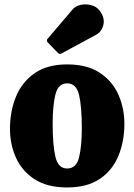

<svg xmlns="http://www.w3.org/2000/svg" viewBox="-20 -828 606 866"><path d="M25 -246.5Q25 -326.5 52.2 -392.5Q79.5 -458.5 136.5 -498Q193.5 -537.5 283 -537.5Q373 -537.5 430 -499.8Q487 -462 514 -401Q541 -340 541 -270Q541 -190 514 -124.8Q487 -59.5 430 -21Q373 17.5 283 17.5Q193.5 17.5 136.5 -19.2Q79.5 -56 52.2 -116.2Q25 -176.5 25 -246.5ZM217.5 -270Q217.5 -174.5 229.8 -121.2Q242 -68 283 -68Q324.5 -68 336.8 -118.8Q349 -169.5 349 -250Q349 -345.5 336.8 -398.8Q324.5 -452 283 -452Q242 -452 229.8 -401.2Q217.5 -350.5 217.5 -270ZM241 -589.5 195.5 -636.5Q187 -645.5 195.5 -654L307.5 -785.5Q320.5 -801 343.8 -806Q367 -811 390.8 -805Q414.5 -799 428.5 -781Q453.5 -749 446.5 -717Q439.5 -685 411.5 -670L257.5 -587Q248.5 -581.5 241 -589.5Z"/></svg>

Font: Besley* Narrow Heavy
Style: Regular
Weight: 800
Width: 4
Designer: Owen Earl
Foundry: indestructible type*
Version: Version 3.000; ttfautohint (v1.8.3)